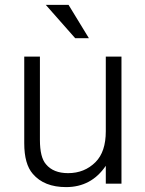

<svg xmlns="http://www.w3.org/2000/svg" viewBox="-20 -750 594 784"><path d="M476 0H412V-73Q353 14 250 14Q160 14 114 -40Q79 -80 79 -165V-519H143V-179Q143 -107 168 -79Q198 -43 258 -43Q325 -43 370 -88Q412 -130 412 -214V-519H476ZM260 -730 343 -594H287L167 -730Z"/></svg>

Font: Almarai Light
Style: Regular
Weight: 300
Designer: Boutros International 2019
Foundry: Created by Boutros International 2019
Version: Version 1.10